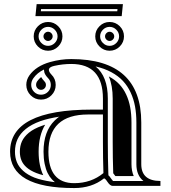

<svg xmlns="http://www.w3.org/2000/svg" viewBox="-20 -909 834 939"><path d="M553.5 -854 554.7 -864.7H180.9L179.7 -854ZM575.2 -830.1H153.3L159.2 -888.7H581.1ZM483.4 -349.1H411.1Q216.8 -349.1 216.8 -167Q216.8 -13.2 342.8 -13.2Q426 -13.2 485.8 -62.5Q483.4 -135.3 483.4 -215.1ZM108.6 -493.9Q108.6 -519 123.8 -540.5Q156.5 -586.2 224.6 -605.5Q276.6 -620.1 328.6 -620.1Q670.9 -620.1 670.9 -309.6V-106Q670.9 -23.9 764.6 -23.9V0H530.3Q518.6 0 505.6 -19.5Q492.7 -39.1 488 -36.1Q429 10.7 342.8 10.7Q29.3 10.7 29.3 -167Q29.3 -373 430.7 -373H483.4V-426.8Q483.4 -596.2 328.6 -596.2Q287.1 -596.2 245.6 -586.9Q219 -581.1 219 -567.1Q219 -557.6 231.4 -544.4Q252.4 -523.9 252.4 -493.7Q252.4 -463.9 231.4 -442.9Q210.4 -421.9 180.7 -421.9Q150.9 -421.9 129.9 -442.9Q108.9 -463.9 108.6 -493.9ZM132.6 -493.9Q132.6 -473.9 146.7 -459.7Q160.6 -445.8 180.5 -445.8Q200.4 -445.8 214.5 -459.8Q228.5 -473.9 228.5 -493.7Q228.5 -513.9 214.4 -527.6Q201.4 -541.3 197.3 -553.7Q197 -554.7 196.7 -556.6Q196.3 -558.6 195.9 -561.8Q195.6 -564.9 195.1 -567.1V-569.1Q161.9 -553 143.3 -526.6Q132.6 -511.5 132.6 -493.9ZM248.3 -18.1Q241.2 -23.9 234.4 -31.2Q221.7 -44.9 212.8 -63Q203.9 -81.1 198.4 -107.8Q192.9 -134.5 192.9 -167Q192.9 -266.6 247.6 -319.8Q266.1 -337.6 271.5 -338.6Q215.8 -330.1 177.2 -316.4Q133.8 -300.8 106 -278.1Q78.1 -255.4 65.7 -228Q53.2 -200.7 53.2 -167Q53.2 -138.7 62.7 -115.5Q72.3 -92.3 93.8 -73Q115.2 -53.7 148.4 -40.5Q181.6 -27.8 230.7 -20.5ZM515.1 -46.9Q519 -42.5 525.6 -32.7Q530 -26.1 532.7 -23.9H681.4Q647 -51.5 647 -106V-309.6Q647 -352.3 640.4 -388.4Q633.8 -424.6 618.9 -456.7Q604 -488.8 581.1 -513.3Q558.1 -537.8 524.4 -556Q490.7 -574.2 447.3 -584.2Q507.3 -535.6 507.3 -426.8V-215.1Q507.3 -136 509.8 -63.2L510.3 -51.5ZM156.5 -494.1Q156.5 -504.2 162.8 -512.7Q170.4 -523.4 181.2 -532.2Q187.5 -521.5 197.3 -511Q204.6 -503.9 204.6 -493.7Q204.6 -483.6 197.6 -476.7Q190.7 -469.7 180.7 -469.7Q170.7 -469.7 163.8 -476.8Q156.5 -483.9 156.5 -494.1ZM200.9 -299.1Q168.9 -245.8 168.9 -167Q168.9 -132.1 175 -103Q181.2 -73.2 191.4 -52.5V-52.2Q172.4 -56.9 157.2 -63Q127.9 -74.5 109.6 -90.8Q92.3 -106.4 85 -124.5Q77.1 -143.3 77.1 -167Q77.1 -195.6 87.4 -218Q97.7 -240.2 121.1 -259.8Q145.8 -280 185.5 -293.9Q192.9 -296.6 200.9 -299.1ZM544.2 -47.9Q537.8 -56.9 533.7 -61.8V-64.2Q531.2 -136.5 531.2 -215.1V-426.8Q531.2 -490 512.2 -535.4L512.9 -534.9Q543.2 -518.6 563.6 -496.8Q584 -475.1 597.2 -446.5Q610.8 -417.2 616.7 -384.3Q623 -350.3 623 -309.6V-106Q623 -73.2 634 -47.9ZM483.5 -763.8Q469.7 -750 469.7 -731.2Q469.7 -712.4 483.5 -698.6Q497.3 -684.8 516.1 -684.8Q534.9 -684.8 548.7 -698.6Q562.5 -712.4 562.5 -731.2Q562.5 -750 548.7 -763.8Q534.9 -777.6 516.1 -777.6Q497.3 -777.6 483.5 -763.8ZM182.5 -763.8Q168.7 -750 168.7 -731.2Q168.7 -712.4 182.5 -698.6Q196.3 -684.8 215.1 -684.8Q233.9 -684.8 247.7 -698.6Q261.5 -712.4 261.5 -731.2Q261.5 -750 247.7 -763.8Q233.9 -777.6 215.1 -777.6Q196.3 -777.6 182.5 -763.8ZM500.4 -715.5Q493.7 -722.2 493.7 -731.2Q493.7 -740.2 500.4 -746.9Q507.1 -753.7 516.1 -753.7Q525.1 -753.7 531.9 -746.9Q538.6 -740.2 538.6 -731.2Q538.6 -722.2 531.9 -715.5Q525.1 -708.7 516.1 -708.7Q507.1 -708.7 500.4 -715.5ZM445.8 -731.2Q445.8 -760 466.6 -780.8Q487.3 -801.5 516.1 -801.5Q544.9 -801.5 565.7 -780.8Q586.4 -760 586.4 -731.2Q586.4 -702.4 565.7 -681.6Q544.9 -660.9 516.1 -660.9Q487.3 -660.9 466.6 -681.6Q445.8 -702.4 445.8 -731.2ZM199.3 -715.5Q192.6 -722.2 192.6 -731.2Q192.6 -740.2 199.3 -746.9Q206.1 -753.7 215.1 -753.7Q224.1 -753.7 230.8 -746.9Q237.5 -740.2 237.5 -731.2Q237.5 -722.2 230.8 -715.5Q224.1 -708.7 215.1 -708.7Q206.1 -708.7 199.3 -715.5ZM144.8 -731.2Q144.8 -760 165.5 -780.8Q186.3 -801.5 215.1 -801.5Q243.9 -801.5 264.6 -780.8Q285.4 -760 285.4 -731.2Q285.4 -702.4 264.6 -681.6Q243.9 -660.9 215.1 -660.9Q186.3 -660.9 165.5 -681.6Q144.8 -702.4 144.8 -731.2Z"/></svg>

Font: itsadzokeS01
Style: Regular
Weight: 600
Width: 6
Version: Version 0.46